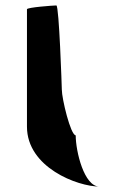

<svg xmlns="http://www.w3.org/2000/svg" viewBox="-20 -723 454 705"><path d="M79 -258C79 -108 265 -38 345 -38C289 -38 258 -167 258 -226C239 -227 207 -361 207 -394C207 -401 197 -703 187 -703C177 -703 79 -696 79 -689Z"/></svg>

Font: Ampere
Style: UltExt
Weight: 400
Version: Version 1